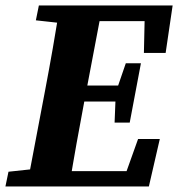

<svg xmlns="http://www.w3.org/2000/svg" viewBox="-42 -677 649 697"><path d="M-22.3 0H129.7L142.6 -68.6H128.7L-11.2 -53.6L-22.3 0ZM55.5 0H209.2C226 -103 244.7 -207 264.4 -310.7L330.2 -657.1H175.8C159.1 -554.1 141.1 -450.1 121.4 -347.1L55.5 0ZM88.2 -603.2 225 -588.2H240.6L253.7 -657.1H99.1L88.2 -603.2ZM129.7 0H498.4L538.1 -172.3H459.2L397.6 0L478.7 -55.7H140.4L129.7 0ZM188.9 -308.3H402.4L413.3 -366.4H200L188.9 -308.3ZM242.3 -600.4H542L484.2 -657.1L480.4 -484.8H559.3L584.7 -657.1H253.7L242.3 -600.4ZM374 -231.9H428.9L469.6 -447.4H414.7L381.7 -351.4L378 -332.9L374 -231.9Z"/></svg>

Font: Source Serif 4 Variable
Style: Italic
Weight: 400
Italic angle: -12°
Designer: Frank Grießhammer
Foundry: Adobe Systems Incorporated
Version: Version 4.004;hotconv 1.0.116;makeotfexe 2.5.65601